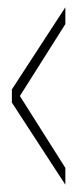

<svg xmlns="http://www.w3.org/2000/svg" viewBox="-20 -506 218 526"><path d="M159 0V-46L34.5 -243L159 -440V-486L12.5 -261V-225Z"/></svg>

Font: Anybody ExtraCondensed ExtraLight
Style: Regular
Weight: 250
Width: 2
Version: Version 1.113;gftools[0.9.25]